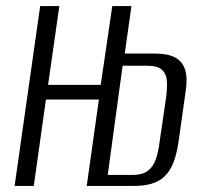

<svg xmlns="http://www.w3.org/2000/svg" viewBox="-20 -611 662 631"><path d="M28 0 112 -591H175L138 -332H311L349 -591H412L390 -435H489Q531 -435 555.5 -422Q580 -409 588.5 -381.5Q597 -354 590 -310L567 -147Q561 -105 550 -77Q539 -49 521.5 -32Q504 -15 479 -7.5Q454 0 421 0H265L305 -284H131L91 0ZM334 -36H415Q447 -36 465 -49Q483 -62 492 -87.5Q501 -113 505 -148L525 -285Q530 -319 528.5 -343.5Q527 -368 512.5 -381.5Q498 -395 463 -395H383Z"/></svg>

Font: Alumni Sans
Style: Italic
Weight: 400
Italic angle: -8°
Version: Version 1.016